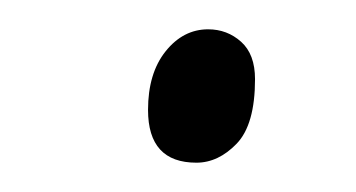

<svg xmlns="http://www.w3.org/2000/svg" viewBox="-20 -424 243 131"><path d="M114 -313Q81 -313 81 -349Q81 -374 93 -389Q105 -404 122 -404Q135 -404 144.5 -395.5Q154 -387 154 -370Q154 -339 141.5 -326Q129 -313 114 -313Z"/></svg>

Font: Noto Serif ExtraLight
Style: Italic
Weight: 200
Italic angle: -12°
Designer: Monotype Design Team
Foundry: Monotype Imaging Inc.
Version: Version 2.014; ttfautohint (v1.8.4.7-5d5b)